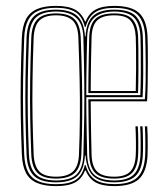

<svg xmlns="http://www.w3.org/2000/svg" viewBox="-20 -626 567 652"><path d="M170.2 6Q130.5 6 105.4 -4.9Q80.2 -15.8 68 -39.2Q55.8 -62.8 54.2 -101Q51.5 -169.5 50.5 -232Q49.5 -294.5 50.5 -359Q51.5 -423.5 54.2 -498Q55.8 -536.8 68.1 -560.5Q80.5 -584.2 105.5 -595.1Q130.5 -606 170.2 -606Q212.2 -606 235.2 -593.1Q258.2 -580.2 268.8 -552.8H270.8Q281.8 -581 304.9 -593.5Q328 -606 368 -606Q426.2 -606 452.4 -581.9Q478.5 -557.8 481 -502Q481.5 -491.2 481.9 -466.4Q482.2 -441.5 482.1 -409.2Q482 -377 481.5 -343.5Q481 -310 479.5 -282H288Q288.2 -253.2 288.6 -222.2Q289 -191.2 289.6 -160.2Q290.2 -129.2 291 -100.2Q292.2 -60.5 310 -43.2Q327.8 -26 368 -26Q405 -26 422 -43.1Q439 -60.2 441 -99.2Q442 -117 441.6 -146.4Q441.2 -175.8 440 -197H448Q449.5 -172.5 449.6 -143.5Q449.8 -114.5 449 -99Q446.8 -56.8 427.9 -38.1Q409 -19.5 368 -19.5Q323.8 -19.5 304 -38.2Q284.2 -57 283 -100Q281.8 -150.2 281 -197.2Q280.2 -244.2 280 -289H472Q474 -314 474.5 -346.4Q475 -378.8 474.8 -410.9Q474.5 -443 474 -467.8Q473.5 -492.5 473 -501.8Q470.8 -551.8 447.8 -575.5Q424.8 -599.2 368 -599.2Q325.8 -599.2 303.1 -584.2Q280.5 -569.2 270.8 -534.8H267.8Q260 -569.5 236.8 -584.5Q213.5 -599.5 170.2 -599.5Q133.2 -599.5 109.9 -589.2Q86.5 -579 75.1 -556.6Q63.8 -534.2 62.2 -497.8Q59.5 -424 58.5 -359.5Q57.5 -295 58.5 -232.4Q59.5 -169.8 62.2 -101.2Q63.8 -65.5 75 -43.2Q86.2 -21 109.6 -10.8Q133 -0.5 170.2 -0.5Q215 -0.5 237.5 -15.5Q260 -30.5 267.8 -65.2H270.8Q280.5 -30.8 303 -15.9Q325.5 -1 368 -0.8Q421.8 -0.5 446 -23.2Q470.2 -46 473 -98.2Q473.8 -113 473.6 -143.8Q473.5 -174.5 472 -197H480Q481 -181.5 481.4 -162.4Q481.8 -143.2 481.6 -125.9Q481.5 -108.5 481 -98Q478 -42.2 451.9 -18.1Q425.8 6 368 6Q328 6 305.2 -6.4Q282.5 -18.8 270.8 -47.2H268.8Q257.8 -18.8 234.9 -6.4Q212 6 170.2 6ZM170.2 -6.8Q118 -6.8 95.1 -29.1Q72.2 -51.5 70.2 -101.5Q67.5 -170.2 66.5 -232.4Q65.5 -294.5 66.5 -358.8Q67.5 -423 70.2 -497.5Q72.2 -548.2 95.2 -570.8Q118.2 -593.2 170.2 -593.2Q218.8 -593.2 242.1 -572.1Q265.5 -551 268.5 -502H270.5Q273.2 -551 296.2 -572.1Q319.2 -593.2 368 -593.2Q421 -593.2 442 -570.4Q463 -547.5 465 -501.2Q465.5 -490.5 466 -455.2Q466.5 -420 466.4 -376.2Q466.2 -332.5 464.2 -296H273Q273 -268 273.4 -235.6Q273.8 -203.2 274.5 -169.4Q275.2 -135.5 276 -103.2Q277.2 -55 298.6 -34.1Q320 -13.2 368 -13.2Q413.2 -13.2 433.9 -33.1Q454.5 -53 457 -98.8Q457.8 -113.8 457.6 -144Q457.5 -174.2 456 -197H464Q465.2 -176.5 465.6 -146Q466 -115.5 465 -98.5Q462.5 -49.5 439.9 -28.1Q417.2 -6.8 368 -6.8Q319.5 -6.8 296.8 -28.1Q274 -49.5 270.5 -98H268.5Q265.5 -49 242.5 -27.9Q219.5 -6.8 170.2 -6.8ZM170.2 -13.2Q220.2 -13.2 241.1 -34.8Q262 -56.2 263.2 -102.8Q265.2 -170.5 266 -229.2Q266.8 -288 266.1 -351.6Q265.5 -415.2 263.2 -497.2Q262 -544.2 238.9 -565.5Q215.8 -586.8 170.2 -586.8Q123 -586.8 101.6 -566Q80.2 -545.2 78.2 -497.2Q75.5 -423.2 74.5 -358.9Q73.5 -294.5 74.5 -232.1Q75.5 -169.8 78.2 -102Q80.2 -54.5 101.5 -33.9Q122.8 -13.2 170.2 -13.2ZM170.2 -19.5Q127 -19.5 107.5 -38.8Q88 -58 86.2 -102.2Q83.8 -164 82.6 -224.5Q81.5 -285 82.4 -351.5Q83.2 -418 86.2 -497.2Q88 -541.8 107.6 -561.1Q127.2 -580.5 170.2 -580.5Q213.5 -580.5 233 -561Q252.5 -541.5 254.2 -496.8Q257.2 -417 258.5 -350.5Q259.8 -284 259.2 -223.8Q258.8 -163.5 256.2 -102.2Q254.5 -58.2 234 -38.9Q213.5 -19.5 170.2 -19.5ZM170.2 -26Q208.8 -26 227.8 -43.6Q246.8 -61.2 248.2 -102.5Q250.8 -167.2 251.2 -228.2Q251.8 -289.2 250.4 -354.5Q249 -419.8 246.2 -496.5Q244.8 -539.8 226.1 -556.9Q207.5 -574 170.2 -574Q131 -574 113.5 -556Q96 -538 94.2 -497Q91.2 -417 90.4 -350.6Q89.5 -284.2 90.6 -224.2Q91.8 -164.2 94.2 -102.5Q96 -62.8 112.9 -44.4Q129.8 -26 170.2 -26ZM273 -303H456.5Q458 -339.5 458.1 -381.1Q458.2 -422.8 457.9 -456.1Q457.5 -489.5 457 -501Q455.2 -546.2 434.9 -566.5Q414.5 -586.8 368 -586.8Q324 -586.8 300.6 -566.2Q277.2 -545.8 276 -500.2Q275.2 -468.5 274.5 -436.1Q273.8 -403.8 273.4 -370.5Q273 -337.2 273 -303ZM280 -310Q280 -337.8 280.4 -370Q280.8 -402.2 281.5 -435.8Q282.2 -469.2 283 -500.2Q284.2 -543.2 304 -561.9Q323.8 -580.5 368 -580.5Q411.2 -580.5 429.2 -561.1Q447.2 -541.8 449 -500.8Q449.5 -490 449.9 -459.4Q450.2 -428.8 450.1 -388.9Q450 -349 448.8 -310ZM288 -317H441Q442 -355.8 442.1 -393.8Q442.2 -431.8 441.9 -460.6Q441.5 -489.5 441 -500.2Q439.2 -536.8 423.9 -555.4Q408.5 -574 368 -574Q328 -574 310.1 -556.8Q292.2 -539.5 291 -500Q290 -465.5 289.4 -434.5Q288.8 -403.5 288.5 -374.6Q288.2 -345.8 288 -317Z"/></svg>

Font: Big Shoulders Inline Text SC Thin
Style: Regular
Weight: 100
Designer: Patric King
Foundry: XO Type Co
Version: Version 2.002